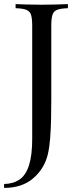

<svg xmlns="http://www.w3.org/2000/svg" viewBox="-40 -728 386 936"><path d="M-20 188V169Q25 168 55.5 147Q86 126 101.5 77.5Q117 29 117 -52V-602Q117 -639 111 -656.5Q105 -674 87.5 -680.5Q70 -687 36 -688V-708Q57 -707 91 -706Q125 -705 162 -705Q199 -705 233.5 -706Q268 -707 291 -708V-688Q257 -687 239.5 -680.5Q222 -674 216 -656.5Q210 -639 210 -602V-236Q210 -195 209 -147Q208 -99 204.5 -54Q201 -9 193 25Q176 95 121.5 141.5Q67 188 -20 188Z"/></svg>

Font: Playfair Display
Style: Regular
Weight: 400
Designer: Claus Eggers Sørensen
Foundry: Claus Eggers Sørensen
Version: Version 1.203